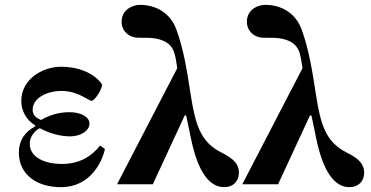

<svg xmlns="http://www.w3.org/2000/svg" viewBox="-20 -762 1534 794"><path d="M58 -132C58 -38 134 12 232 12C357 12 404 -98 414 -146L394 -160C360 -118 313 -84 235 -84C169 -84 103 -109 103 -168C103 -193 120 -220 145 -232C180 -212 228 -198 270 -198C310 -198 350 -219 350 -251C350 -280 312 -298 268 -298C238 -298 196 -293 150 -266C123 -276 115 -291 115 -308C115 -356 173 -386 235 -386C281 -386 314 -368 343 -352C350 -348 356 -345 359 -345C371 -345 402 -392 402 -411C402 -417 354 -486 232 -486C158 -486 68 -436 68 -344C68 -305 88 -266 125 -244V-239C83 -217 58 -181 58 -132Z M464 0H612L744 -285L750 -284L770 -188C798 -53 845 12 907 12C944 12 968 -12 968 -48C968 -93 929 -114 896 -131C809 -175 788 -245 768 -374C753 -473 739 -559 709 -641C685 -706 628 -742 558 -742C534 -742 483 -726 483 -672C483 -633 514 -606 552 -606C582 -606 611 -606 628 -602C673 -592 691 -572 700 -546C706 -528 710 -502 713 -480Z M982 0H1130L1262 -285L1268 -284L1288 -188C1316 -53 1363 12 1425 12C1462 12 1486 -12 1486 -48C1486 -93 1447 -114 1414 -131C1327 -175 1306 -245 1286 -374C1271 -473 1257 -559 1227 -641C1203 -706 1146 -742 1076 -742C1052 -742 1001 -726 1001 -672C1001 -633 1032 -606 1070 -606C1100 -606 1129 -606 1146 -602C1191 -592 1209 -572 1218 -546C1224 -528 1228 -502 1231 -480Z"/></svg>

Font: Old Standard
Style: Bold
Weight: 700
Designer: Alexey Kryukov <alexios@thessalonica.org.ru>
Version: Version 2.0.2